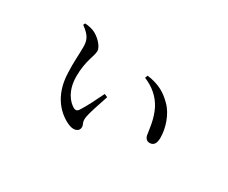

<svg xmlns="http://www.w3.org/2000/svg" viewBox="-85 -740 1171 988"><g transform="rotate(30 500.0 -246.0)"><path d="M239 -385C239 -344 234 -288 237 -232C241 -94 317 -27 377 -2C413 13 439 -1 439 -25C439 -44 425 -47 431 -83C435 -108 457 -172 474 -224L455 -232C432 -185 406 -131 382 -95C374 -85 366 -84 355 -89C325 -105 283 -151 283 -238C283 -330 312 -374 312 -404C312 -431 273 -471 239 -485C224 -491 204 -495 186 -496L181 -485C230 -449 239 -426 239 -385ZM593 -408C647 -386 687 -351 712 -304C741 -247 744 -189 750 -156C754 -138 766 -129 780 -129C804 -129 816 -145 816 -181C816 -234 794 -307 750 -350C713 -387 673 -414 599 -424Z"/></g></svg>

Font: Harano Aji Mincho TW
Style: Regular
Weight: 400
Foundry: Masamichi Hosoda
Version: HaranoAjiMinchoTW-Regular version 20230610;ttx 4.39.4